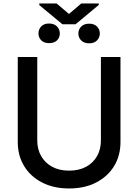

<svg xmlns="http://www.w3.org/2000/svg" viewBox="-20 -1048 778 1080"><path d="M547.6 -727.3H657.7V-248.9Q657.7 -172.6 621.8 -113.8Q585.9 -55 521 -21.5Q456 12.1 368.6 12.1Q281.6 12.1 216.6 -21.5Q151.6 -55 115.8 -113.8Q79.9 -172.6 79.9 -248.9V-727.3H189.6V-257.8Q189.6 -208.5 211.5 -170.1Q233.3 -131.7 273.4 -109.9Q313.6 -88.1 368.6 -88.1Q424 -88.1 464.3 -109.9Q504.6 -131.7 526.1 -170.1Q547.6 -208.5 547.6 -257.8ZM196.4 -860.1Q196.4 -883.2 212 -899.5Q227.6 -915.8 255.7 -915.8Q284.4 -915.8 300.4 -899.5Q316.4 -883.2 316.4 -859.7Q316.4 -836.3 300.6 -820.8Q284.8 -805.4 256 -805.4Q227.3 -805.4 211.8 -821.4Q196.4 -837.4 196.4 -860.1ZM420.8 -859.4Q420.8 -882.5 436.8 -898.6Q452.8 -914.8 481.9 -914.8Q509.6 -914.8 525.6 -898.8Q541.5 -882.8 541.5 -859.7Q541.5 -837.4 525.9 -820.8Q510.3 -804.3 481.9 -804.3Q452.8 -804.3 436.8 -820.5Q420.8 -836.6 420.8 -859.4ZM298.7 -1028.4 367.9 -969.5 437.1 -1028.4H535.5V-1020.2L405.2 -911.6H331L201 -1019.5V-1028.4Z"/></svg>

Font: InterMG Medium
Style: Regular
Weight: 500
Designer: Rasmus Andersson
Foundry: rsms
Version: Version 3.019;December 26, 2023;FontCreator 15.0.0.2955 64-b